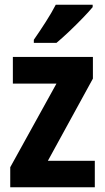

<svg xmlns="http://www.w3.org/2000/svg" viewBox="-20 -786 440 806"><path d="M378 0H23V-84L217 -435H34V-547H370V-456L181 -111H378ZM369 -756Q354 -738 327 -710Q300 -682 270.5 -654Q241 -626 217 -606H122V-619Q147 -655 172 -694Q197 -733 214 -766H369Z"/></svg>

Font: Noto Sans Myanmar UI Condensed
Style: Bold
Weight: 700
Width: 3
Designer: Monotype Design Team
Foundry: Monotype Imaging Inc.
Version: Version 2.103; ttfautohint (v1.8.4.7-5d5b)